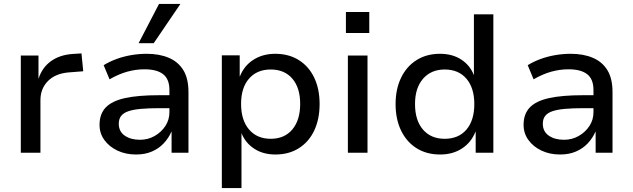

<svg xmlns="http://www.w3.org/2000/svg" viewBox="-20 -778 3224 978"><path d="M86 0V-495H176V-379H177Q195 -434 239 -466Q283 -498 348 -503L395 -506L404 -415L328 -409Q261 -403 223.5 -364.5Q186 -326 186 -268V0Z M673 9Q620 9 578 -11Q536 -31 511.5 -65Q487 -99 487 -142Q487 -198 519 -231Q551 -264 617.5 -278.5Q684 -293 788 -293H859V-227H793Q738 -227 698.5 -223.5Q659 -220 634 -211.5Q609 -203 597 -187.5Q585 -172 585 -148Q585 -108 615.5 -87Q646 -66 693 -66Q734 -66 768 -85.5Q802 -105 822.5 -136.5Q843 -168 843 -206V-319Q843 -375 811 -400Q779 -425 716 -425Q672 -425 628.5 -413Q585 -401 538 -374L508 -446Q539 -465 575 -478Q611 -491 650 -497.5Q689 -504 727 -504Q792 -504 840 -483.5Q888 -463 914 -420.5Q940 -378 940 -309V0H854V-107H853Q839 -75 814.5 -48.5Q790 -22 754.5 -6.5Q719 9 673 9ZM686 -558 790 -758H899L763 -558Z M1110 180V-496H1201V-389H1202Q1224 -444 1271.5 -474Q1319 -504 1382 -504Q1451 -504 1502 -472Q1553 -440 1580.5 -382.5Q1608 -325 1608 -248Q1608 -172 1581 -114Q1554 -56 1503 -23.5Q1452 9 1383 9Q1320 9 1275 -20.5Q1230 -50 1210 -100V180ZM1359 -71Q1429 -71 1469 -118.5Q1509 -166 1509 -249Q1509 -331 1469 -377.5Q1429 -424 1359 -424Q1289 -424 1248.5 -377.5Q1208 -331 1208 -249Q1208 -166 1248.5 -118.5Q1289 -71 1359 -71Z M1742 -610V-717H1861V-610ZM1752 0V-495H1852V0Z M2222 9Q2153 9 2102 -23Q2051 -55 2023 -113Q1995 -171 1995 -248Q1995 -324 2023 -382Q2051 -440 2102 -472Q2153 -504 2221 -504Q2284 -504 2329 -475Q2374 -446 2394 -395V-705H2493V0H2403V-107H2402Q2380 -52 2333 -21.5Q2286 9 2222 9ZM2245 -71Q2316 -71 2356 -118Q2396 -165 2396 -248Q2396 -330 2356 -377Q2316 -424 2245 -424Q2176 -424 2135 -377Q2094 -330 2094 -248Q2094 -165 2134.5 -118Q2175 -71 2245 -71Z M2833 9Q2780 9 2738 -11Q2696 -31 2671.5 -65Q2647 -99 2647 -142Q2647 -198 2679 -231Q2711 -264 2777.5 -278.5Q2844 -293 2948 -293H3019V-227H2953Q2898 -227 2858.5 -223.5Q2819 -220 2794 -211.5Q2769 -203 2757 -187.5Q2745 -172 2745 -148Q2745 -108 2775.5 -87Q2806 -66 2853 -66Q2894 -66 2928 -85.5Q2962 -105 2982.5 -136.5Q3003 -168 3003 -206V-319Q3003 -375 2971 -400Q2939 -425 2876 -425Q2832 -425 2788.5 -413Q2745 -401 2698 -374L2668 -446Q2699 -465 2735 -478Q2771 -491 2810 -497.5Q2849 -504 2887 -504Q2952 -504 3000 -483.5Q3048 -463 3074 -420.5Q3100 -378 3100 -309V0H3014V-107H3013Q2999 -75 2974.5 -48.5Q2950 -22 2914.5 -6.5Q2879 9 2833 9Z"/></svg>

Font: Nunito Sans 12pt ExtraLight 8pt Medium
Style: Regular
Weight: 500
Version: Version 3.101;gftools[0.9.27]